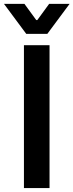

<svg xmlns="http://www.w3.org/2000/svg" viewBox="-51 -961 375 981"><path d="M71.3 -730V0H202.1V-730ZM-30.8 -941.4 83 -788.1H190.9L304.7 -941.4H200.2L139.6 -858.4H134.3L73.7 -941.4Z"/></svg>

Font: Wand UI Pro Bold
Style: Regular
Weight: 700
Designer: Andreas Faust
Version: Version 1.003;FEAKit 1.0